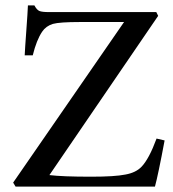

<svg xmlns="http://www.w3.org/2000/svg" viewBox="-20 -695 646 715"><path d="M563 -179 593 -172Q569 -44 557 0H38L29 -15L442 -613H278Q202 -613 177 -606Q151 -598 137 -577Q116 -546 102 -489H72Q73 -513 78 -581Q83 -649 84 -675H108Q117 -658 127 -654Q137 -650 162 -650H562L569 -636L164 -43Q212 -37 319 -37Q408 -37 447 -45Q486 -52 507 -74Q535 -103 563 -179Z"/></svg>

Font: Shafarik
Style: Regular
Weight: 400
Version: Version 1.001; ttfautohint (v1.8.4.7-5d5b)